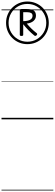

<svg xmlns="http://www.w3.org/2000/svg" viewBox="-20 -1573 723 2531"><path d="M341 -991Q282 -991 231 -1012.5Q180 -1034 141.5 -1072.5Q103 -1111 81.5 -1162Q60 -1213 60 -1272Q60 -1331 81.5 -1382Q103 -1433 141.5 -1471.5Q180 -1510 231 -1531.5Q282 -1553 341 -1553Q400 -1553 451.5 -1531.5Q503 -1510 541.5 -1471.5Q580 -1433 601.5 -1382Q623 -1331 623 -1272Q623 -1213 601.5 -1162Q580 -1111 541.5 -1072.5Q503 -1034 451.5 -1012.5Q400 -991 341 -991ZM341 -1023Q410 -1023 466.5 -1056.5Q523 -1090 556.5 -1146.5Q590 -1203 590 -1272Q590 -1341 556.5 -1397.5Q523 -1454 466.5 -1487.5Q410 -1521 341 -1521Q272 -1521 215.5 -1487.5Q159 -1454 126 -1397.5Q93 -1341 93 -1272Q93 -1203 126 -1146.5Q159 -1090 215.5 -1056.5Q272 -1023 341 -1023ZM263 -1099Q252 -1099 246.5 -1102.5Q241 -1106 241 -1113V-1440Q241 -1454 266 -1454H330Q392 -1454 423 -1434.5Q454 -1415 454 -1367Q454 -1325 422 -1297Q390 -1269 333 -1262Q364 -1225 395 -1195Q426 -1165 462 -1137Q469 -1132 470 -1124.5Q471 -1117 462 -1108Q447 -1093 432 -1105Q389 -1140 353.5 -1176.5Q318 -1213 286 -1254V-1113Q286 -1106 280 -1102.5Q274 -1099 263 -1099ZM286 -1294Q346 -1295 377.5 -1312.5Q409 -1330 409 -1365Q409 -1390 391 -1401Q373 -1412 339 -1412H286ZM0 928H683V938H0ZM0 -20H683V0H0ZM0 -505H683V-500H0ZM0 -1448H683V-1438H0Z"/></svg>

Font: Playwrite ID Guides
Style: Regular
Weight: 400
Designer: Veronika Burian, José Scaglione
Foundry: TypeTogether
Version: Version 1.003